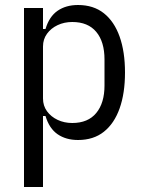

<svg xmlns="http://www.w3.org/2000/svg" viewBox="-20 -548 564 768"><path d="M76 200V-516H152V-432H162Q177 -482 210.5 -505Q244 -528 292 -528Q354 -528 395.5 -495Q437 -462 458.5 -401.5Q480 -341 480 -258Q480 -175 458.5 -114.5Q437 -54 395.5 -21Q354 12 292 12Q244 12 210.5 -11Q177 -34 162 -84H152V200ZM269 -56Q332 -56 365 -96Q398 -136 398 -206V-310Q398 -381 365 -420.5Q332 -460 269 -460Q237 -460 210.5 -447.5Q184 -435 168 -413Q152 -391 152 -362V-154Q152 -125 168 -103Q184 -81 210.5 -68.5Q237 -56 269 -56Z"/></svg>

Font: IBM Plex Sans Condensed
Style: Regular
Weight: 400
Width: 3
Designer: Mike Abbink, Paul van der Laan, Pieter van Rosmalen
Foundry: Bold Monday
Version: Version 3.201